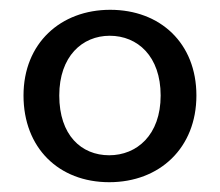

<svg xmlns="http://www.w3.org/2000/svg" viewBox="-20 -719 450 392"><path d="M28 -524C28 -417 100 -347 203 -347C306 -347 381 -417 381 -524C381 -631 307 -699 205 -699C104 -699 28 -631 28 -524ZM308 -524C308 -443 259 -402 203 -402C146 -402 101 -443 101 -524C101 -604 148 -646 204 -646C261 -646 308 -604 308 -524Z"/></svg>

Font: Matrixport Regular
Style: Regular
Weight: 400
Designer: Ninad Kale (Devanagari), Jonny Pinhorn (Latin)
Foundry: Indian Type Foundry
Version: Version 3.200;PS 1.000;hotconv 16.6.54;makeotf.lib2.5.65590